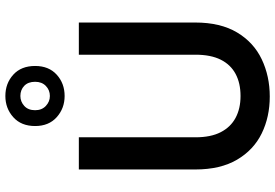

<svg xmlns="http://www.w3.org/2000/svg" viewBox="-175 -839 1026 716"><g transform="rotate(-90 338.0 -481.0)"><path d="M336 12Q260 12 198.5 -18Q137 -48 100.5 -110Q64 -172 64 -266V-700H184V-265Q184 -208 203 -171Q222 -134 256.5 -115.5Q291 -97 338 -97Q386 -97 420.5 -115.5Q455 -134 473.5 -171Q492 -208 492 -265V-700H612V-266Q612 -172 575 -110Q538 -48 475 -18Q412 12 336 12ZM338 -753Q292 -753 259 -782.5Q226 -812 226 -863Q226 -915 259 -944.5Q292 -974 338 -974Q385 -974 417.5 -944.5Q450 -915 450 -863Q450 -812 417.5 -782.5Q385 -753 338 -753ZM338 -808Q360 -808 375.5 -823Q391 -838 391 -863Q391 -889 376 -903.5Q361 -918 338 -918Q317 -918 301 -903.5Q285 -889 285 -863Q285 -838 301 -823Q317 -808 338 -808Z"/></g></svg>

Font: DM Sans 17pt SemiBold
Style: Regular
Weight: 600
Version: Version 4.004;gftools[0.9.30]